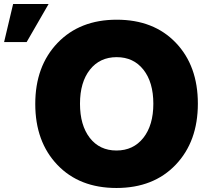

<svg xmlns="http://www.w3.org/2000/svg" viewBox="-119 -893 1011 956"><path d="M-98.6 -683.6 -53.7 -873H123L13.7 -683.6ZM166.5 -72.3Q56.6 -187.5 56.6 -375.5Q56.6 -563.5 167.5 -679.2Q278.3 -794.9 462.4 -794.9Q646.5 -794.9 756.3 -680.2Q866.2 -565.4 866.2 -377Q866.2 -188.5 755.9 -72.8Q645.5 43 460.9 43Q276.4 43 166.5 -72.3ZM328.6 -545.9Q279.3 -483.4 279.3 -376.5Q279.3 -269.5 328.1 -206.5Q377 -143.6 460.9 -143.6Q544.9 -143.6 594.7 -206.5Q644.5 -269.5 644.5 -376.5Q644.5 -483.4 595.2 -545.9Q545.9 -608.4 461.9 -608.4Q377.9 -608.4 328.6 -545.9Z"/></svg>

Font: GenEi M Gothic v2 Black
Style: Regular
Weight: 900
Version: Version 2.0